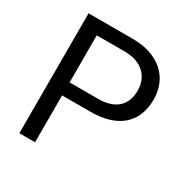

<svg xmlns="http://www.w3.org/2000/svg" viewBox="-163 -848 957 986"><g transform="rotate(30 315.5 -355.5)"><path d="M176 0V-278H344C504 -278 594 -355 594 -494C594 -625 500 -711 345 -711H83V0ZM176 -634H350C443 -631 500 -577 500 -493C500 -404 445 -355 345 -355H176Z"/></g></svg>

Font: Noto Sans KR Regular
Style: Regular
Weight: 400
Designer: Ryoko NISHIZUKA  (kana & ideographs); Paul D. Hunt (Latin, Greek & Cyrillic); Wenlong ZHANG  (bopomofo); Sandoll Communi
Foundry: Adobe Systems Incorporated
Version: Version 1.004;PS 1.004;hotconv 1.0.82;makeotf.lib2.5.63406